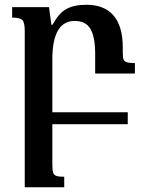

<svg xmlns="http://www.w3.org/2000/svg" viewBox="-20 -522 611 807"><path d="M380 -213V-295Q380 -366 360.5 -400Q341 -434 294 -434Q200 -434 200 -272V-50H517V0H200V166Q200 192 203 202.5Q206 213 216 217Q226 221 250 221V265H84V-393Q84 -428 73.5 -438Q63 -448 31 -448V-492H186L196 -418H201Q227 -467 259.5 -484.5Q292 -502 343 -502Q418 -502 457 -457Q496 -412 496 -323V-304Q496 -282 499 -273Q502 -264 512.5 -260.5Q523 -257 547 -257V-213Z"/></svg>

Font: Noto Serif Armenian Medium
Style: Regular
Weight: 500
Designer: Monotype Design team
Foundry: Monotype Imaging Inc.
Version: Version 1.000